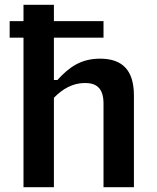

<svg xmlns="http://www.w3.org/2000/svg" viewBox="-20 -785 660 805"><path d="M206 0V-375C242.5 -412.5 285 -437 336.5 -437C380.5 -437 414 -419 414 -351V0H541.5V-384.5C541.5 -493.5 490.5 -539 399.5 -539C317 -539 268.5 -501.5 220.5 -449.5H206V-627H414V-696.5H206V-765H78.5V-696.5H20.5V-627H78.5V0Z"/></svg>

Font: Monaspace Neon SemiBold
Style: Regular
Weight: 600
Designer: Riley Cran & the Lettermatic Team
Foundry: Lettermatic
Version: Version 1.200 (Monaspace Neon)